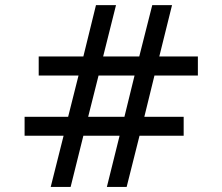

<svg xmlns="http://www.w3.org/2000/svg" viewBox="-20 -738 878 758"><path d="M511.2 -439.9H369.1L328.1 -276.9H471.2ZM438 -717.8 387.2 -515.1H529.8L581.1 -717.8H659.2L608.9 -515.1H761.2V-439.9H589.8L549.8 -276.9H705.1V-202.1H530.8L480 0H401.9L452.1 -202.1H309.1L258.8 0H180.2L231 -202.1H77.1V-276.9H249L290 -439.9H132.8V-515.1H309.1L358.9 -717.8Z"/></svg>

Font: Pangururan
Style: Regular
Weight: 400
Designer: Uli Kozok
Foundry: Michael Everson and Uli Kozok
Version: Version 1.005